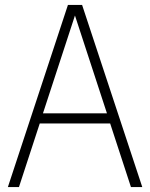

<svg xmlns="http://www.w3.org/2000/svg" viewBox="-20 -760 610 780"><path d="M12 0 256 -740H313.5L558 0H512L427.5 -258.5H141.5L57 0ZM154.5 -299.5H414.5L284.5 -697Z"/></svg>

Font: Encode Sans Condensed ExtraLight
Style: Regular
Weight: 200
Width: 3
Designer: Multiple Designers
Foundry: Impallari Type
Version: Version 3.000; ttfautohint (v1.8.3) -l 8 -r 50 -G 200 -x 14 